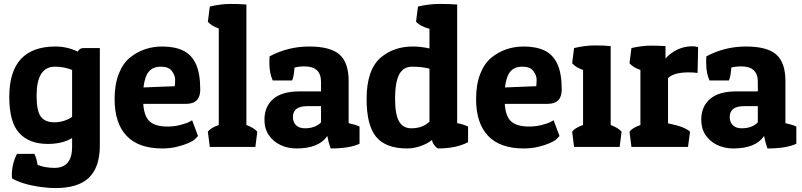

<svg xmlns="http://www.w3.org/2000/svg" viewBox="-20 -743 4057 971"><path d="M255.9 106Q344.7 106 344.7 -1V-44.9Q295.9 -15.1 221.7 -15.1Q127.9 -15.1 77.4 -70.1Q26.9 -125 26.9 -252.9Q26.9 -507.8 260.7 -507.8Q320.3 -507.8 373 -481.9Q382.3 -500 402.8 -500H484.9V-7.8Q484.9 102.1 430.4 155Q376 208 261.7 208Q221.7 208 179 201.7Q136.2 195.3 99.6 184.1Q63 172.9 41 159.2Q40.5 154.3 40.3 149.9Q40 145.5 40 141.1Q40 85.9 65.9 35.2H153.8Q165 56.2 169.9 90.8Q207.5 106 255.9 106ZM165 -258.8Q165 -184.6 185.5 -154.3Q199.7 -133.8 227.5 -127.4Q255.4 -121.1 287.4 -127.7Q319.3 -134.3 344.7 -151.9V-389.2Q305.2 -405.8 257.8 -405.8Q165 -405.8 165 -258.8Z M800.8 7.8Q680.7 7.8 620.1 -56.2Q559.6 -120.1 559.6 -242.2Q559.6 -315.9 580.6 -369.4Q601.6 -422.9 637.7 -452.1Q707.5 -507.8 800.8 -507.8Q862.8 -507.8 905.5 -487.5Q948.2 -467.3 970.5 -419.7Q992.7 -372.1 992.7 -290Q992.7 -217.8 921.4 -217.8H704.6Q708.5 -154.8 737.1 -128.9Q765.6 -103 827.6 -103Q861.3 -103 892.3 -111.1Q923.3 -119.1 937.5 -127L951.7 -134.8L981.4 -55.2Q976.1 -48.8 964.4 -37.6Q956.5 -30.3 932.6 -19.5Q908.7 -8.8 874.3 -0.5Q839.8 7.8 800.8 7.8ZM705.6 -300.8 863.8 -307.1Q865.7 -319.3 865.7 -340.8Q865.7 -360.8 849.6 -383.3Q833.5 -405.8 793.9 -405.8Q754.4 -405.8 733.4 -381.8Q712.4 -357.9 705.6 -300.8Z M1031.2 -632.8 1041 -710Q1097.7 -723.1 1145.5 -723.1Q1193.4 -723.1 1226.1 -720.2V-110.8Q1265.1 -96.2 1281.2 -77.1L1271.5 0H1041L1031.2 -77.1Q1044.9 -96.2 1086.4 -110.8V-599.1Q1050.8 -610.8 1031.2 -632.8Z M1342.3 -425.8Q1342.3 -433.6 1342.5 -441.7Q1342.8 -449.7 1343.3 -458Q1436.5 -507.8 1543.5 -507.8Q1650.4 -507.8 1696.8 -467.3Q1743.2 -426.8 1743.2 -333V-120.1Q1777.8 -112.8 1798.3 -103V-16.1Q1748.5 7.8 1652.3 7.8Q1642.1 -19 1635.3 -55.2Q1592.3 7.8 1479.5 7.8Q1435.1 7.8 1398.2 -9.8Q1361.3 -27.3 1339.4 -59.8Q1317.4 -92.3 1317.4 -137.2Q1317.4 -204.1 1361.8 -242.4Q1406.2 -280.8 1494.1 -280.8H1603.5V-329.1Q1603.5 -407.2 1520.5 -407.2Q1488.3 -407.2 1469.2 -400.9Q1466.8 -358.4 1457.5 -335.9H1359.4Q1342.3 -371.6 1342.3 -425.8ZM1522.5 -94.2Q1573.7 -94.2 1603.5 -124V-206.1H1533.2Q1461.4 -206.1 1461.4 -150.9Q1461.4 -126 1476.8 -110.1Q1492.2 -94.2 1522.5 -94.2Z M2084 -632.8 2093.8 -710Q2150.9 -723.1 2203.1 -723.1Q2254.9 -723.1 2292 -720.2V-120.1Q2322.8 -114.7 2347.2 -103V-23.9Q2286.6 7.8 2194.8 7.8Q2185.1 2.9 2175.5 -10Q2166 -22.9 2165 -35.2Q2143.1 -17.1 2107.9 -4.6Q2072.8 7.8 2039.1 7.8Q1931.2 7.8 1882.6 -50.5Q1834 -108.9 1834 -242.2Q1834 -393.1 1908.2 -454.1Q1973.6 -507.8 2067.9 -507.8Q2108.9 -507.8 2151.9 -498V-597.2Q2106.4 -609.4 2084 -632.8ZM2060.1 -94.2Q2117.7 -94.2 2151.9 -127.9V-396Q2109.9 -405.8 2064.9 -405.8Q2019 -405.8 1998.5 -365.7Q1978 -325.7 1978 -244.6Q1978 -164.1 1998 -129.2Q2018.1 -94.2 2060.1 -94.2Z M2628.9 7.8Q2508.8 7.8 2448.2 -56.2Q2387.7 -120.1 2387.7 -242.2Q2387.7 -315.9 2408.7 -369.4Q2429.7 -422.9 2465.8 -452.1Q2535.6 -507.8 2628.9 -507.8Q2690.9 -507.8 2733.6 -487.5Q2776.4 -467.3 2798.6 -419.7Q2820.8 -372.1 2820.8 -290Q2820.8 -217.8 2749.5 -217.8H2532.7Q2536.6 -154.8 2565.2 -128.9Q2593.8 -103 2655.8 -103Q2689.5 -103 2720.5 -111.1Q2751.5 -119.1 2765.6 -127L2779.8 -134.8L2809.6 -55.2Q2804.2 -48.8 2792.5 -37.6Q2784.7 -30.3 2760.7 -19.5Q2736.8 -8.8 2702.4 -0.5Q2668 7.8 2628.9 7.8ZM2533.7 -300.8 2691.9 -307.1Q2693.8 -319.3 2693.8 -340.8Q2693.8 -360.8 2677.7 -383.3Q2661.6 -405.8 2622.1 -405.8Q2582.5 -405.8 2561.5 -381.8Q2540.5 -357.9 2533.7 -300.8Z M2873.5 -422.9 2883.3 -500Q2939.9 -513.2 2987.8 -513.2Q3011.7 -513.2 3031.7 -512.5Q3051.8 -511.7 3068.4 -509.8V-110.8Q3107.4 -96.2 3123.5 -77.1L3113.8 0H2883.3L2873.5 -77.1Q2887.2 -96.2 2928.7 -110.8V-389.2Q2893.1 -400.9 2873.5 -422.9Z M3463.4 -377Q3388.2 -377 3358.4 -348.1V-119.1Q3440.4 -103.5 3469.7 -77.1L3459.5 0H3173.3L3163.6 -77.1Q3177.2 -96.2 3218.8 -110.8V-389.2Q3183.1 -400.9 3163.6 -422.9L3173.3 -500Q3227.1 -512.2 3272.5 -512.2Q3294.4 -512.2 3312.7 -511.5Q3331.1 -510.7 3345.7 -509.8V-446.8Q3368.7 -474.1 3404.8 -491.7Q3435.1 -505.9 3465.3 -508.3Q3495.6 -510.7 3510.7 -503.9L3507.8 -374Q3488.3 -377 3463.4 -377Z M3551.3 -425.8Q3551.3 -433.6 3551.5 -441.7Q3551.8 -449.7 3552.2 -458Q3645.5 -507.8 3752.4 -507.8Q3859.4 -507.8 3905.8 -467.3Q3952.1 -426.8 3952.1 -333V-120.1Q3986.8 -112.8 4007.3 -103V-16.1Q3957.5 7.8 3861.3 7.8Q3851.1 -19 3844.2 -55.2Q3801.3 7.8 3688.5 7.8Q3644 7.8 3607.2 -9.8Q3570.3 -27.3 3548.3 -59.8Q3526.4 -92.3 3526.4 -137.2Q3526.4 -204.1 3570.8 -242.4Q3615.2 -280.8 3703.1 -280.8H3812.5V-329.1Q3812.5 -407.2 3729.5 -407.2Q3697.3 -407.2 3678.2 -400.9Q3675.8 -358.4 3666.5 -335.9H3568.4Q3551.3 -371.6 3551.3 -425.8ZM3731.4 -94.2Q3782.7 -94.2 3812.5 -124V-206.1H3742.2Q3670.4 -206.1 3670.4 -150.9Q3670.4 -126 3685.8 -110.1Q3701.2 -94.2 3731.4 -94.2Z"/></svg>

Font: Odor Mean Chey
Style: Regular
Weight: 400
Designer: Danh Hong
Version: Version 8.002; ttfautohint (v1.8.3)